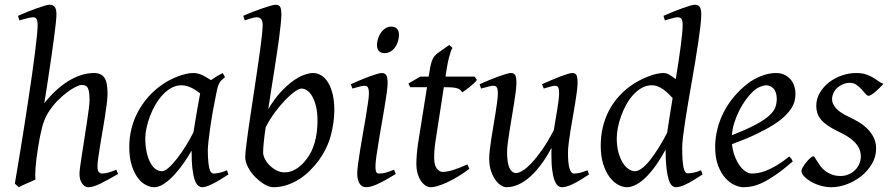

<svg xmlns="http://www.w3.org/2000/svg" viewBox="-20 -762 3717 802"><path d="M473.1 -35.2Q427.7 -8.8 398.2 5.6Q368.7 20 348.1 20Q334 20 323 4.6Q312 -10.7 312 -37.1Q312 -45.9 315.2 -68.6Q318.4 -91.3 323 -121.6Q327.6 -151.9 333 -186Q338.4 -220.2 343 -251Q347.7 -281.7 350.8 -306.2Q354 -330.6 354 -341.8Q354 -360.4 352.5 -372.8Q351.1 -385.3 347.4 -393.1Q343.8 -400.9 337.2 -404.1Q330.6 -407.2 319.8 -407.2Q313.5 -407.2 297.4 -399.7Q281.2 -392.1 260.5 -376.7Q239.7 -361.3 217.5 -338.4Q195.3 -315.4 176.8 -284.2Q163.6 -260.7 154.8 -225.8Q146 -190.9 139.2 -147Q134.8 -120.1 132.3 -99.6Q129.9 -79.1 128.7 -63.2Q127.4 -47.4 127.2 -34.9Q127 -22.5 127.9 -12.2Q121.6 -8.8 112.1 -4.6Q102.5 -0.5 92.5 3.9Q82.5 8.3 73.2 12.5Q64 16.6 58.1 20L42 4.9Q46.4 -21.5 53 -60.3Q59.6 -99.1 67.1 -145.8Q74.7 -192.4 82.8 -244.1Q90.8 -295.9 98.6 -347.4Q106.4 -398.9 113.5 -448Q120.6 -497.1 125.7 -538.3Q130.9 -579.6 134 -610.6Q137.2 -641.6 137.2 -657.2Q137.2 -668.5 135.5 -675Q133.8 -681.6 131.1 -684.8Q128.4 -688 124.8 -689Q121.1 -689.9 117.2 -689.9Q112.8 -689.9 103.3 -688Q93.8 -686 84.5 -683.3Q75.2 -680.7 61 -676.8L55.2 -695.8Q75.7 -705.1 96.4 -713.4Q117.2 -721.7 135.3 -728Q153.3 -734.4 167 -738.3Q180.7 -742.2 187 -742.2Q200.7 -742.2 208.3 -733.4Q215.8 -724.6 215.8 -702.1Q215.8 -690.4 212.9 -663.3Q210 -636.2 205.3 -601.1Q200.7 -565.9 194.8 -525.9Q189 -485.8 183.3 -448.5Q177.7 -411.1 172.9 -379.9Q168 -348.6 165 -331.1Q193.4 -366.2 221.2 -390.4Q249 -414.6 275.4 -429.2Q301.8 -443.8 325.9 -450.4Q350.1 -457 372.1 -457Q402.8 -457 416 -437.7Q429.2 -418.5 429.2 -371.1Q429.2 -354 426 -328.6Q422.9 -303.2 418.2 -273.9Q413.6 -244.6 408.2 -213.4Q402.8 -182.1 398.2 -154.1Q393.6 -126 390.4 -102.8Q387.2 -79.6 387.2 -65.9Q387.2 -49.3 393.1 -43.2Q398.9 -37.1 404.8 -37.1Q418.5 -37.1 433.1 -41.3Q447.8 -45.4 465.8 -53.2Z M788.1 -209.5Q791.5 -231.9 795.7 -256.6Q799.8 -281.2 803.7 -303.5Q807.6 -325.7 811 -343.8Q814.5 -361.8 815.9 -371.1V-372.1Q808.6 -377.9 799.8 -383.8Q791 -389.6 781.2 -394.5Q771.5 -399.4 760.7 -402.6Q750 -405.8 738.3 -405.8Q715.8 -405.8 696 -394.8Q676.3 -383.8 659.4 -365.7Q642.6 -347.7 629.2 -324.5Q615.7 -301.3 606.4 -276.6Q597.2 -252 592 -228Q586.9 -204.1 586.9 -185.1Q586.9 -153.3 592.3 -127.9Q597.7 -102.5 606.9 -84.5Q616.2 -66.4 628.9 -56.6Q641.6 -46.9 656.2 -46.9Q668 -46.9 684.6 -61.5Q701.2 -76.2 719.5 -99.6Q737.8 -123 755.9 -152.1Q773.9 -181.2 788.1 -209.5ZM895 -411.1 894 -410.2Q890.6 -403.3 888.2 -394Q885.7 -384.8 883.3 -371.1Q876 -335.9 869.4 -299.1Q862.8 -262.2 858.2 -229.5Q853.5 -196.8 850.8 -171.9Q848.1 -147 848.1 -136.2Q848.1 -108.4 849.9 -89.4Q851.6 -70.3 854.5 -58.8Q857.4 -47.4 861.8 -42.2Q866.2 -37.1 872.1 -37.1Q881.8 -37.1 895.3 -39.8Q908.7 -42.5 928.2 -50.8L934.1 -33.2Q891.6 -5.4 865.5 7.3Q839.4 20 825.2 20Q816.4 20 808.3 13.9Q800.3 7.8 793.9 -9Q787.6 -25.9 783.9 -55.7Q780.3 -85.4 780.3 -132.8Q767.6 -110.4 749.3 -83.7Q731 -57.1 710 -33.9Q689 -10.7 666.7 4.6Q644.5 20 624 20Q607.9 20 589.6 10.7Q571.3 1.5 555.9 -18.8Q540.5 -39.1 530.3 -71Q520 -103 520 -148.9Q520 -187.5 529.1 -224.4Q538.1 -261.2 556.2 -294.9Q574.2 -328.6 600.3 -358.2Q626.5 -387.7 661.1 -411.1Q674.3 -419.9 690.2 -428.2Q706.1 -436.5 722.9 -442.9Q739.7 -449.2 756.3 -453.1Q772.9 -457 788.1 -457Q798.3 -457 808.1 -454.3Q817.9 -451.7 826.9 -447.3Q835.9 -442.9 844.7 -437.5Q853.5 -432.1 861.3 -427.2Q872.6 -435.5 885 -443.1Q897.5 -450.7 910.2 -457L919.9 -439.9Q910.2 -432.1 904.3 -426Q898.4 -419.9 894.5 -411.1Z M1239.3 -392.1Q1230 -392.1 1212.4 -380.1Q1194.8 -368.2 1173.6 -346.4Q1152.3 -324.7 1130.1 -295.2Q1107.9 -265.6 1089.8 -230.5Q1084.5 -195.3 1081.8 -167.7Q1079.1 -140.1 1079.1 -125Q1079.1 -112.3 1086.7 -97.7Q1094.2 -83 1106.9 -70.6Q1119.6 -58.1 1135.5 -50Q1151.4 -42 1168.5 -42Q1186 -42 1201.2 -48.3Q1216.3 -54.7 1229.2 -64.7Q1242.2 -74.7 1252.4 -87.2Q1262.7 -99.6 1270.5 -111.8Q1281.7 -129.4 1288.6 -148.4Q1295.4 -167.5 1299.3 -186.5Q1303.2 -205.6 1304.7 -223.9Q1306.2 -242.2 1306.2 -258.8Q1306.2 -292.5 1300 -317.6Q1293.9 -342.8 1284.4 -359.4Q1274.9 -376 1262.9 -384Q1251 -392.1 1239.3 -392.1ZM1376.5 -297.9Q1375.5 -246.1 1361.1 -193.6Q1346.7 -141.1 1311.5 -91.8Q1294.9 -69.8 1274.7 -49.6Q1254.4 -29.3 1230.5 -13.9Q1206.5 1.5 1179.2 10.7Q1151.9 20 1121.1 20Q1110.8 20 1098.4 14.9Q1085.9 9.8 1073 0.5Q1060.1 -8.8 1047.6 -21Q1035.2 -33.2 1025.6 -47.1Q1016.1 -61 1010.3 -76.2Q1004.4 -91.3 1004.4 -106Q1004.4 -118.7 1007.6 -146Q1010.7 -173.3 1015.9 -210Q1021 -246.6 1027.6 -289.6Q1034.2 -332.5 1040.8 -377.2Q1047.4 -421.9 1054 -465.6Q1060.5 -509.3 1065.7 -546.9Q1070.8 -584.5 1074 -613.3Q1077.1 -642.1 1077.1 -657.2Q1077.1 -668.5 1074.7 -675Q1072.3 -681.6 1068.4 -684.8Q1064.5 -688 1060.1 -689Q1055.7 -689.9 1051.3 -689.9Q1046.9 -689.9 1038.6 -688Q1030.3 -686 1022.2 -683.3Q1014.2 -680.7 1002.4 -676.8L996.1 -695.8Q1016.6 -705.1 1038.1 -713.4Q1059.6 -721.7 1078.4 -728Q1097.2 -734.4 1111.3 -738.3Q1125.5 -742.2 1131.3 -742.2Q1145 -742.2 1150.1 -733.4Q1155.3 -724.6 1155.3 -702.1Q1155.3 -687.5 1152.8 -662.6Q1150.4 -637.7 1146.2 -606.2Q1142.1 -574.7 1136.5 -537.8Q1130.9 -501 1124.8 -461.9Q1118.7 -422.9 1112.3 -383.1Q1106 -343.3 1100.6 -306.2Q1125.5 -348.1 1152.1 -377Q1178.7 -405.8 1203.6 -423.6Q1228.5 -441.4 1250.2 -449.2Q1272 -457 1287.1 -457Q1306.2 -457 1322.8 -446.5Q1339.4 -436 1351.3 -416Q1363.3 -396 1370.1 -366.2Q1376.5 -338.4 1376.5 -302.7Z M1646.5 -616.2Q1646.5 -602.5 1642.3 -589.1Q1638.2 -575.7 1630.4 -564.7Q1622.6 -553.7 1611.3 -546.9Q1600.1 -540 1586.4 -540Q1571.3 -540 1563 -548.8Q1554.7 -557.6 1554.7 -574.2Q1554.7 -587.4 1559.1 -600.8Q1563.5 -614.3 1571.3 -625.5Q1579.1 -636.7 1590.1 -643.8Q1601.1 -650.9 1614.7 -650.9Q1629.9 -650.9 1638.2 -641.8Q1646.5 -632.8 1646.5 -616.2ZM1633.3 -35.2Q1610.4 -21.5 1592 -11.2Q1573.7 -1 1558.6 6.1Q1543.5 13.2 1531.2 16.6Q1519 20 1508.3 20Q1491.7 20 1481.9 4.6Q1472.2 -10.7 1472.2 -37.1Q1472.2 -51.8 1475.8 -78.9Q1479.5 -106 1484.9 -138.9Q1490.2 -171.9 1496.6 -207.8Q1502.9 -243.7 1508.3 -276.1Q1513.7 -308.6 1517.3 -333.7Q1521 -358.9 1521 -371.1Q1521 -382.3 1519.5 -388.9Q1518.1 -395.5 1515.6 -398.7Q1513.2 -401.9 1509.3 -402.8Q1505.4 -403.8 1501 -403.8Q1497.1 -403.8 1488.8 -401.9Q1480.5 -399.9 1472.4 -397.7Q1464.4 -395.5 1452.1 -392.1L1445.3 -410.2Q1465.8 -419.4 1486.1 -428Q1506.3 -436.5 1523.9 -442.9Q1541.5 -449.2 1554.7 -453.1Q1567.9 -457 1574.2 -457Q1587.9 -457 1593.5 -447.8Q1599.1 -438.5 1599.1 -416Q1599.1 -401.9 1595.5 -374.3Q1591.8 -346.7 1585.9 -312.5Q1580.1 -278.3 1573.7 -241Q1567.4 -203.6 1561.5 -169.4Q1555.7 -135.3 1552 -107.7Q1548.3 -80.1 1548.3 -65.9Q1548.3 -50.8 1551.5 -43.9Q1554.7 -37.1 1563 -37.1Q1578.1 -37.1 1592 -41Q1606 -44.9 1626 -53.2Z M1940.4 -57.1Q1916.5 -38.6 1892.6 -24.2Q1868.7 -9.8 1847.2 0Q1825.7 9.8 1808.3 14.9Q1791 20 1780.3 20Q1768.1 20 1757.1 12.7Q1746.1 5.4 1737.5 -7.6Q1729 -20.5 1724.1 -38.6Q1719.2 -56.6 1719.2 -78.1Q1719.2 -87.4 1719.7 -96.7Q1720.2 -106 1720.9 -116Q1721.7 -126 1722.9 -137.2Q1724.1 -148.4 1726.1 -162.1L1763.7 -397.9H1693.4L1686 -413.1L1735.4 -441.9H1770.5L1773.4 -459Q1776.4 -479 1779.5 -492.2Q1782.7 -505.4 1786.9 -514.2Q1791 -522.9 1795.9 -528.6Q1800.8 -534.2 1807.1 -539.1L1856.4 -574.2L1870.1 -562Q1866.2 -556.2 1862.8 -546.4Q1859.4 -536.6 1854.7 -518.6Q1850.1 -500.5 1845.2 -470.2L1840.8 -441.9H1962.4L1972.2 -428.2Q1967.3 -421.4 1958.7 -413.3Q1950.2 -405.3 1940.9 -397.9Q1931.6 -390.6 1923.1 -384.5Q1914.6 -378.4 1910.2 -376Q1907.2 -382.8 1902.1 -387Q1897 -391.1 1888.2 -393.6Q1879.4 -396 1866.5 -397Q1853.5 -397.9 1835.4 -397.9H1834L1799.3 -173.8Q1797.9 -164.6 1796.6 -154.1Q1795.4 -143.6 1794.7 -134Q1793.9 -124.5 1793.7 -116.2Q1793.5 -107.9 1793.5 -103Q1793.5 -72.8 1804.4 -58.3Q1815.4 -43.9 1829.1 -43.9Q1846.2 -43.9 1870.8 -51.3Q1895.5 -58.6 1932.1 -75.2Z M2440.4 -33.2Q2400.9 -6.8 2373.3 6.6Q2345.7 20 2327.1 20Q2318.8 20 2311 14.2Q2303.2 8.3 2296.9 -7.3Q2290.5 -22.9 2286.9 -50Q2283.2 -77.1 2283.2 -119.1Q2283.2 -124.5 2283.4 -131.1Q2283.7 -137.7 2284.2 -144.5Q2264.2 -107.9 2242.2 -77.6Q2220.2 -47.4 2196.3 -25.6Q2172.4 -3.9 2147 8.1Q2121.6 20 2095.2 20Q2085.4 20 2073 12.5Q2060.5 4.9 2049.6 -10.3Q2038.6 -25.4 2031 -47.9Q2023.4 -70.3 2023.4 -100.1Q2023.4 -114.7 2026.1 -137.2Q2028.8 -159.7 2032.7 -185.5Q2036.6 -211.4 2041.5 -239.3Q2046.4 -267.1 2050.3 -292.5Q2054.2 -317.9 2056.9 -338.4Q2059.6 -358.9 2059.6 -371.1Q2059.6 -382.3 2058.1 -388.9Q2056.6 -395.5 2054 -398.7Q2051.3 -401.9 2047.6 -402.8Q2043.9 -403.8 2039.6 -403.8Q2035.2 -403.8 2026.9 -401.9Q2018.6 -399.9 2010.3 -397.7Q2002 -395.5 1989.3 -392.1L1983.4 -410.2Q2003.9 -419.4 2024.7 -428Q2045.4 -436.5 2063 -442.9Q2080.6 -449.2 2094 -453.1Q2107.4 -457 2113.3 -457Q2127.4 -457 2132.3 -447.8Q2137.2 -438.5 2137.2 -416Q2137.2 -401.9 2134.3 -378.9Q2131.3 -356 2127 -328.6Q2122.6 -301.3 2117.7 -272Q2112.8 -242.7 2108.4 -215.3Q2104 -188 2101.1 -165Q2098.1 -142.1 2098.1 -127.9Q2098.1 -81.1 2108.2 -60.1Q2118.2 -39.1 2136.2 -39.1Q2146 -39.1 2162.1 -48.6Q2178.2 -58.1 2198.7 -79.3Q2219.2 -100.6 2243.4 -134.8Q2267.6 -168.9 2293.5 -218.8Q2296.9 -241.2 2300.8 -263.7Q2304.7 -286.1 2307.9 -306.2Q2311 -326.2 2313.2 -343Q2315.4 -359.9 2315.4 -371.1Q2315.4 -382.3 2314.2 -388.9Q2313 -395.5 2310.5 -398.7Q2308.1 -401.9 2304.9 -402.8Q2301.8 -403.8 2297.4 -403.8Q2293 -403.8 2285.4 -401.9Q2277.8 -399.9 2270.3 -397.7Q2262.7 -395.5 2251.5 -392.1L2244.1 -410.2Q2264.6 -419.4 2284.7 -428Q2304.7 -436.5 2321.5 -442.9Q2338.4 -449.2 2351.1 -453.1Q2363.8 -457 2370.1 -457Q2383.8 -457 2388.2 -447.8Q2392.6 -438.5 2392.6 -416Q2392.6 -401.9 2389.6 -379.2Q2386.7 -356.4 2382.3 -329.3Q2377.9 -302.2 2372.6 -272.7Q2367.2 -243.2 2362.8 -215.6Q2358.4 -188 2355.5 -164.1Q2352.5 -140.1 2352.5 -124Q2352.5 -79.6 2358.9 -58.3Q2365.2 -37.1 2377.4 -37.1Q2390.1 -37.1 2403.1 -40.3Q2416 -43.5 2433.6 -50.8Z M2766.6 -207Q2771 -236.3 2776.9 -273.7Q2782.7 -311 2789.6 -352.5Q2781.2 -361.3 2771.7 -370.8Q2762.2 -380.4 2751.2 -388.2Q2740.2 -396 2728 -400.9Q2715.8 -405.8 2702.1 -405.8Q2680.2 -405.8 2660.6 -394.8Q2641.1 -383.8 2624.8 -365.7Q2608.4 -347.7 2595.7 -324.5Q2583 -301.3 2574.2 -276.6Q2565.4 -252 2560.8 -228Q2556.2 -204.1 2556.2 -185.1Q2556.2 -153.3 2562.7 -127.9Q2569.3 -102.5 2580.1 -84.5Q2590.8 -66.4 2604.5 -56.6Q2618.2 -46.9 2632.3 -46.9Q2645.5 -46.9 2661.6 -59.1Q2677.7 -71.3 2695.1 -93Q2712.4 -114.7 2730.7 -144Q2749 -173.3 2766.6 -207ZM2914.6 -33.2Q2873 -5.4 2846.4 7.3Q2819.8 20 2803.2 20Q2793.9 20 2786.1 12.5Q2778.3 4.9 2772.7 -13.4Q2767.1 -31.7 2763.7 -62Q2760.3 -92.3 2760.3 -137.2Q2743.7 -106.4 2724.4 -78.1Q2705.1 -49.8 2684.1 -27.8Q2663.1 -5.9 2641.1 7.1Q2619.1 20 2598.1 20Q2581.5 20 2562.5 10Q2543.5 0 2527.1 -21.2Q2510.7 -42.5 2500 -75.4Q2489.3 -108.4 2489.3 -153.8Q2489.3 -192.4 2497.6 -228.8Q2505.9 -265.1 2522.7 -298.1Q2539.6 -331.1 2565.2 -359.6Q2590.8 -388.2 2625.5 -411.1Q2639.2 -419.9 2655 -428Q2670.9 -436 2687.5 -442.6Q2704.1 -449.2 2720.7 -453.1Q2737.3 -457 2752.4 -457Q2764.6 -457 2777.3 -449.2Q2790 -441.4 2802.7 -431.2Q2808.6 -466.8 2813.7 -501Q2818.8 -535.2 2822.8 -564.7Q2826.7 -594.2 2829.1 -618.2Q2831.5 -642.1 2831.5 -657.2Q2831.5 -668.5 2829.8 -675Q2828.1 -681.6 2825 -684.8Q2821.8 -688 2817.9 -689Q2814 -689.9 2809.6 -689.9Q2805.2 -689.9 2796.6 -688Q2788.1 -686 2779.3 -683.3Q2770.5 -680.7 2757.3 -676.8L2751.5 -695.8Q2772 -705.1 2792.7 -713.4Q2813.5 -721.7 2831.3 -728Q2849.1 -734.4 2862.8 -738.3Q2876.5 -742.2 2882.3 -742.2Q2896 -742.2 2902.6 -733.4Q2909.2 -724.6 2909.2 -702.1Q2909.2 -683.1 2905.8 -652.8Q2902.3 -622.6 2896.7 -585Q2891.1 -547.4 2884 -504.9Q2877 -462.4 2869.4 -419.2Q2861.8 -376 2854.7 -334Q2847.7 -292 2842 -255.9Q2836.4 -219.7 2833 -191.2Q2829.6 -162.6 2829.6 -146Q2829.6 -89.4 2835 -63.7Q2840.3 -38.1 2851.6 -38.1Q2864.3 -38.1 2877.7 -40.8Q2891.1 -43.5 2908.2 -50.8Z M3127.4 -381.8Q3111.3 -367.2 3095.9 -346.2Q3080.6 -325.2 3068.1 -300.8Q3055.7 -276.4 3047.4 -249.8Q3039.1 -223.1 3037.1 -197.3Q3101.1 -222.2 3138.4 -242.4Q3175.8 -262.7 3194.8 -280.8Q3213.9 -298.8 3219.2 -315.4Q3224.6 -332 3224.6 -349.1Q3224.6 -364.3 3220.7 -375.2Q3216.8 -386.2 3210.4 -392.8Q3204.1 -399.4 3196 -402.6Q3188 -405.8 3179.7 -405.8Q3171.9 -405.8 3156.7 -400.1Q3141.6 -394.5 3127.4 -381.8ZM3302.7 -371.1Q3302.7 -357.4 3299.6 -342.3Q3296.4 -327.1 3286.4 -311Q3276.4 -294.9 3258.5 -277.3Q3240.7 -259.8 3211.2 -241Q3181.6 -222.2 3139.2 -201.9Q3096.7 -181.6 3037.6 -159.7Q3040.5 -132.3 3049.1 -109.9Q3057.6 -87.4 3069.1 -71.3Q3080.6 -55.2 3094 -46.1Q3107.4 -37.1 3120.6 -37.1Q3130.9 -37.1 3145.5 -39.3Q3160.2 -41.5 3179.4 -48.8Q3198.7 -56.2 3222.9 -70.3Q3247.1 -84.5 3276.4 -107.9Q3281.7 -105 3285.9 -98.4Q3290 -91.8 3291.5 -87.9Q3251.5 -53.2 3220.7 -32Q3189.9 -10.7 3165.8 0.7Q3141.6 12.2 3122.3 16.1Q3103 20 3085.4 20Q3069.3 20 3048.8 11Q3028.3 2 3010.3 -17.8Q2992.2 -37.6 2979.7 -69.6Q2967.3 -101.6 2967.3 -147.9Q2967.3 -186 2976.6 -222.9Q2985.8 -259.8 3003.2 -293.7Q3020.5 -327.6 3045.9 -357.9Q3071.3 -388.2 3103.5 -413.1Q3114.7 -421.9 3128.9 -429.9Q3143.1 -438 3158.4 -444.1Q3173.8 -450.2 3189.7 -453.6Q3205.6 -457 3220.7 -457Q3241.7 -457 3257.1 -449.5Q3272.5 -441.9 3282.7 -429.7Q3293 -417.5 3297.9 -402.1Q3302.7 -386.7 3302.7 -371.1Z M3670.4 -412.1Q3660.6 -400.9 3651.1 -391.8Q3641.6 -382.8 3633.3 -376Q3625 -369.1 3618.4 -365.5Q3611.8 -361.8 3608.4 -361.8Q3602.1 -361.8 3595 -370.4Q3587.9 -378.9 3578.9 -388.9Q3569.8 -398.9 3557.9 -407.5Q3545.9 -416 3529.8 -416Q3516.1 -416 3502.9 -410.9Q3489.7 -405.8 3479.2 -396.7Q3468.8 -387.7 3462.2 -374.8Q3455.6 -361.8 3455.6 -346.2Q3455.6 -329.1 3471.9 -310.1Q3488.3 -291 3527.8 -272.9Q3547.9 -263.7 3567.9 -251.5Q3587.9 -239.3 3603.8 -223.4Q3619.6 -207.5 3629.6 -187.3Q3639.6 -167 3639.6 -141.1Q3639.6 -107.4 3622.3 -77.9Q3605 -48.3 3577.9 -26.6Q3550.8 -4.9 3517.6 7.6Q3484.4 20 3452.6 20Q3429.7 20 3407.2 13.4Q3384.8 6.8 3367.2 -3.4Q3349.6 -13.7 3338.6 -25.6Q3327.6 -37.6 3327.6 -47.9Q3327.6 -53.2 3333.5 -63.5Q3339.4 -73.7 3347.4 -83.7Q3355.5 -93.8 3363.8 -101.3Q3372.1 -108.9 3377.4 -108.9Q3380.9 -108.9 3384.5 -102.8Q3388.2 -96.7 3393.8 -87.6Q3399.4 -78.6 3407.2 -67.9Q3415 -57.1 3426.8 -48.1Q3438.5 -39.1 3454.3 -33Q3470.2 -26.9 3491.7 -26.9Q3508.8 -26.9 3524.2 -33.4Q3539.6 -40 3551 -51Q3562.5 -62 3569.1 -76.9Q3575.7 -91.8 3575.7 -108.9Q3575.7 -127.9 3567.9 -143.3Q3560.1 -158.7 3547.1 -171.1Q3534.2 -183.6 3517.1 -193.8Q3500 -204.1 3481.4 -212.9Q3455.6 -225.1 3438 -237.3Q3420.4 -249.5 3409.7 -262.2Q3398.9 -274.9 3394.3 -289.1Q3389.6 -303.2 3389.6 -318.8Q3389.6 -349.6 3404.8 -375Q3419.9 -400.4 3443.8 -418.7Q3467.8 -437 3497.3 -447Q3526.9 -457 3555.7 -457Q3580.6 -457 3597.7 -451.2Q3614.7 -445.3 3627.7 -437.5Q3640.6 -429.7 3650.4 -422.4Q3660.2 -415 3670.4 -412.1Z"/></svg>

Font: Akkhara
Style: Italic
Weight: 400
Italic angle: -7°
Designer: J. Victor Gaultney
Version: Version 1.00 June 13, 2006, initial release